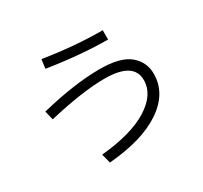

<svg xmlns="http://www.w3.org/2000/svg" viewBox="-163 -993 1326 1256"><g transform="rotate(-30 500.0 -365.0)"><path d="M132 -460Q390 -523 577 -523Q733 -523 801.5 -466Q870 -409 870 -320Q870 -173 728.5 -77Q587 19 331 40L313 -30Q545 -52 669 -130Q793 -208 793 -317Q793 -453 573 -453Q410 -453 148 -392ZM272 -702 281 -770Q513 -733 723 -733V-663Q525 -663 272 -702Z"/></g></svg>

Font: M PLUS 1p
Style: Regular
Weight: 400
Version: Version 1.062